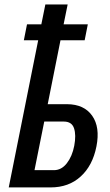

<svg xmlns="http://www.w3.org/2000/svg" viewBox="-20 -817 479 837"><path d="M215.3 -75.2Q248 -75.2 271.5 -105.5Q294.9 -135.7 303.7 -181.6Q312.5 -228.5 302.7 -257.8Q293 -287.1 257.8 -287.1H172.9L130.4 -75.2ZM272.9 -362.8Q346.7 -362.3 381.8 -312.5Q417 -262.7 400.4 -178.7Q383.8 -94.7 331.5 -47.4Q279.8 0 200.2 0H18.1L146.5 -641.6H84L97.7 -710.9H160.2L177.7 -797.4H274.9L257.3 -710.9H362.8L349.1 -641.6H243.7L188 -362.8Z"/></svg>

Font: RobotoCondensed-Italic
Style: Italic
Weight: 400
Designer: Google
Version: Version 1.200311; 2013